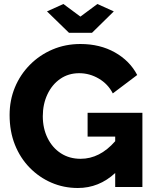

<svg xmlns="http://www.w3.org/2000/svg" viewBox="-20 -935 772 960"><path d="M369 5Q299 5 237.5 -21.5Q176 -48 128.5 -96.5Q81 -145 54.5 -211.5Q28 -278 28 -360Q28 -434 54.5 -498Q81 -562 129.5 -611Q178 -660 242.5 -687.5Q307 -715 382 -715Q480 -715 554.5 -673Q629 -631 666 -560L544 -468Q520 -515 474 -542Q428 -569 376 -569Q322 -569 281 -540.5Q240 -512 217 -463Q194 -414 194 -354Q194 -293 218 -244.5Q242 -196 284.5 -168.5Q327 -141 383 -141Q479 -141 556 -229V-252H418V-371H692V0H556V-70Q475 5 369 5ZM297 -915 382 -852 467 -915 549 -878 440 -771H325L215 -878Z"/></svg>

Font: Raleway ExtraBold
Style: Regular
Weight: 800
Designer: Matt McInerney, Pablo Impallari, Rodrigo Fuenzalida
Foundry: Matt McInerney, Pablo Impallari, Rodrigo Fuenzalida
Version: Version 4.026